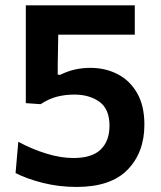

<svg xmlns="http://www.w3.org/2000/svg" viewBox="-20 -708 620 740"><path d="M275.5 12.5Q207 12.5 144.8 -3.2Q82.5 -19 40 -41L50.5 -161.5Q104.5 -132.5 159.5 -115.8Q214.5 -99 263 -99Q334.5 -99 368.2 -131.8Q402 -164.5 402 -223.5Q402 -287.5 363.5 -315.5Q325 -343.5 266 -343.5Q233 -343.5 201.2 -335.8Q169.5 -328 136.5 -306.5L79.5 -310.5V-687.5H499.5V-574.5H204.5Q204 -545 203.5 -515.8Q203 -486.5 202.5 -458V-420H213Q266 -446.5 328 -446.5Q386 -446.5 433.2 -422.2Q480.5 -398 508.5 -349.2Q536.5 -300.5 536.5 -227.5Q536.5 -120.5 471.8 -54Q407 12.5 275.5 12.5Z"/></svg>

Font: Commissioner SemiBold
Style: Regular
Weight: 600
Designer: Kostas Bartsokas
Foundry: Kostas Bartsokas
Version: Version 1.000; ttfautohint (v1.8.3)